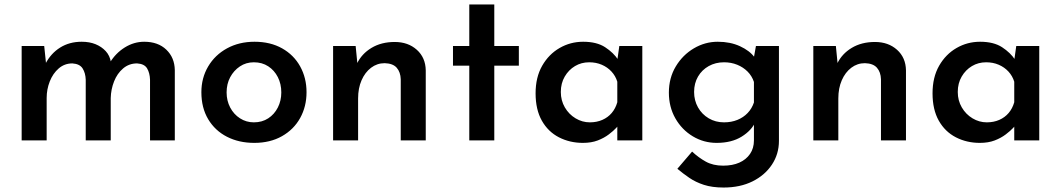

<svg xmlns="http://www.w3.org/2000/svg" viewBox="-20 -629 4752 860"><path d="M178 -423 187 -337 184 -344Q208 -390 249.5 -416Q291 -442 346 -442Q381 -442 408 -431Q435 -420 453.5 -400Q472 -380 477 -350L472 -348Q498 -391 539 -416.5Q580 -442 626 -442Q688 -442 725 -406.5Q762 -371 763 -315V0H652V-272Q651 -302 639 -322.5Q627 -343 594 -345Q558 -345 531.5 -322.5Q505 -300 491 -264.5Q477 -229 476 -190V0H364V-272Q363 -302 350 -322.5Q337 -343 304 -345Q269 -345 243 -322.5Q217 -300 203 -264.5Q189 -229 189 -190V0H77V-423Z M882 -216Q882 -280 912.5 -331.5Q943 -383 997 -412.5Q1051 -442 1120 -442Q1191 -442 1243.5 -412.5Q1296 -383 1324.5 -331.5Q1353 -280 1353 -216Q1353 -152 1324.5 -100.5Q1296 -49 1243 -19Q1190 11 1119 11Q1050 11 996.5 -16.5Q943 -44 912.5 -95Q882 -146 882 -216ZM995 -215Q995 -178 1011 -147.5Q1027 -117 1055 -99Q1083 -81 1117 -81Q1154 -81 1181.5 -99Q1209 -117 1224.5 -147.5Q1240 -178 1240 -215Q1240 -253 1224.5 -283.5Q1209 -314 1181.5 -332Q1154 -350 1117 -350Q1082 -350 1054.5 -331.5Q1027 -313 1011 -283Q995 -253 995 -215Z M1573 -423 1582 -332 1579 -344Q1600 -388 1644 -414.5Q1688 -441 1748 -441Q1808 -441 1847 -406Q1886 -371 1887 -314V0H1775V-274Q1774 -306 1757 -325.5Q1740 -345 1703 -346Q1669 -346 1642 -325.5Q1615 -305 1599.5 -269.5Q1584 -234 1584 -188V0H1472V-423Z M2082 -609H2194V-423H2304V-335H2194V0H2082V-335H2009V-423H2082Z M2591 11Q2532 11 2483.5 -14Q2435 -39 2407 -88.5Q2379 -138 2379 -211Q2379 -283 2408.5 -334.5Q2438 -386 2486.5 -414Q2535 -442 2592 -442Q2653 -442 2690.5 -417.5Q2728 -393 2749 -361L2743 -345L2754 -423H2857V0H2745V-103L2756 -76Q2753 -70 2740.5 -56.5Q2728 -43 2707 -27Q2686 -11 2657.5 0Q2629 11 2591 11ZM2622 -81Q2653 -81 2678 -92Q2703 -103 2720 -123Q2737 -143 2745 -171V-263Q2737 -289 2719 -308.5Q2701 -328 2675.5 -339Q2650 -350 2619 -350Q2584 -350 2555.5 -333Q2527 -316 2509.5 -286Q2492 -256 2492 -217Q2492 -179 2510 -148Q2528 -117 2558 -99Q2588 -81 2622 -81Z M3221 211Q3170 211 3133 199Q3096 187 3067.5 167.5Q3039 148 3014 127L3080 50Q3109 77 3141.5 95Q3174 113 3219 113Q3261 113 3291.5 99.5Q3322 86 3339.5 60.5Q3357 35 3357 0V-105L3364 -84Q3347 -45 3302 -17Q3257 11 3190 11Q3132 11 3083 -18.5Q3034 -48 3005 -99Q2976 -150 2976 -214Q2976 -280 3007 -331.5Q3038 -383 3088 -412.5Q3138 -442 3195 -442Q3251 -442 3294.5 -422Q3338 -402 3360 -372L3354 -356L3366 -423H3469V2Q3469 61 3437.5 108.5Q3406 156 3350.5 183.5Q3295 211 3221 211ZM3089 -217Q3089 -179 3106.5 -148Q3124 -117 3154.5 -99Q3185 -81 3223 -81Q3256 -81 3283 -92Q3310 -103 3329 -123Q3348 -143 3357 -170V-262Q3348 -289 3328.5 -308.5Q3309 -328 3282 -339Q3255 -350 3223 -350Q3185 -350 3154.5 -333Q3124 -316 3106.5 -286Q3089 -256 3089 -217Z M3724 -423 3733 -332 3730 -344Q3751 -388 3795 -414.5Q3839 -441 3899 -441Q3959 -441 3998 -406Q4037 -371 4038 -314V0H3926V-274Q3925 -306 3908 -325.5Q3891 -345 3854 -346Q3820 -346 3793 -325.5Q3766 -305 3750.5 -269.5Q3735 -234 3735 -188V0H3623V-423Z M4369 11Q4310 11 4261.5 -14Q4213 -39 4185 -88.5Q4157 -138 4157 -211Q4157 -283 4186.5 -334.5Q4216 -386 4264.5 -414Q4313 -442 4370 -442Q4431 -442 4468.5 -417.5Q4506 -393 4527 -361L4521 -345L4532 -423H4635V0H4523V-103L4534 -76Q4531 -70 4518.5 -56.5Q4506 -43 4485 -27Q4464 -11 4435.5 0Q4407 11 4369 11ZM4400 -81Q4431 -81 4456 -92Q4481 -103 4498 -123Q4515 -143 4523 -171V-263Q4515 -289 4497 -308.5Q4479 -328 4453.5 -339Q4428 -350 4397 -350Q4362 -350 4333.5 -333Q4305 -316 4287.5 -286Q4270 -256 4270 -217Q4270 -179 4288 -148Q4306 -117 4336 -99Q4366 -81 4400 -81Z"/></svg>

Font: Josefin Sans Thin SemiBold
Style: Regular
Weight: 600
Version: Version 2.000